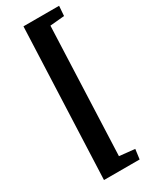

<svg xmlns="http://www.w3.org/2000/svg" viewBox="-257 -867 901 1134"><g transform="rotate(-30 193.0 -300.0)"><path d="M234 134 339 145 330 212H87L129 -812H372L367 -745L269 -736Z"/></g></svg>

Font: Literata 18pt
Style: Bold Italic
Weight: 700
Italic angle: -2°
Designer: Latin by Veronika Burian and Jose Scaglione. Greek by Irene Vlachou. Cyrillic by Vera Evstafieva
Foundry: TypeTogether
Version: Version 3.103;gftools[0.9.29]